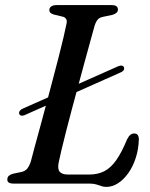

<svg xmlns="http://www.w3.org/2000/svg" viewBox="-20 -720 590 753"><path d="M55 -274.5Q54 -280.5 58.2 -286Q62.5 -291.5 70.5 -294.5L445.5 -461Q454.5 -464 460 -462Q465.5 -460 466.5 -454.5Q468 -448.5 463.8 -443.2Q459.5 -438 451 -435L75.5 -268Q67.5 -265 62 -267Q56.5 -269 55 -274.5ZM330 0H33.5Q19 0 13.2 -5Q7.5 -10 9 -18Q9 -26 15.5 -31.2Q22 -36.5 32.5 -39L61.5 -45Q77.5 -48 86 -57.8Q94.5 -67.5 101 -87Q106.5 -108.5 116 -143.8Q125.5 -179 137.5 -222.5Q149.5 -266 162 -313.5Q174.5 -361 187 -408.2Q199.5 -455.5 210.5 -498Q221.5 -540.5 229.2 -574Q237 -607.5 241 -627.5Q243.5 -638.5 239.5 -645.2Q235.5 -652 226.5 -654.5L193 -662.5Q183.5 -665 178.5 -669.2Q173.5 -673.5 173.5 -681Q173.5 -689.5 181 -694.8Q188.5 -700 202 -700H418Q431.5 -700 437 -695.2Q442.5 -690.5 442.5 -682.5Q442.5 -674.5 436 -669.2Q429.5 -664 420 -661.5L384 -654Q371 -651.5 363.8 -643.8Q356.5 -636 351 -619Q344.5 -595.5 334.5 -559.2Q324.5 -523 312.5 -479.2Q300.5 -435.5 287.8 -388Q275 -340.5 262.5 -294Q250 -247.5 239.5 -206Q229 -164.5 221.2 -132.2Q213.5 -100 210 -82Q205 -56.5 214.5 -46Q224 -35.5 246 -35.5H330Q364 -35.5 389.5 -48.8Q415 -62 436 -92Q457 -122 478 -172.5Q484 -185 490.8 -190.8Q497.5 -196.5 506 -196.5Q516 -196.5 520.2 -190.5Q524.5 -184.5 524.5 -173.5Q523.5 -135 512.5 -101Q501.5 -67 483.5 -41.5Q465.5 -16 443.2 -1.5Q421 13 397 13Q386.5 13 377.2 9.8Q368 6.5 357.2 3.2Q346.5 0 330 0Z"/></svg>

Font: Fraunces
Style: Italic
Weight: 400
Italic angle: -16°
Version: Version 1.000;[b76b70a41]